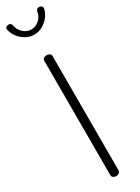

<svg xmlns="http://www.w3.org/2000/svg" viewBox="-262 -987 732 1005"><g transform="rotate(-30 104.5 -484.5)"><path d="M105 0Q95 0 87.5 -5.5Q80 -11 80 -21V-711Q80 -721 87.5 -726Q95 -731 105 -731Q114 -731 122 -726Q130 -721 130 -711V-21Q130 -11 122 -5.5Q114 0 105 0ZM105 -856Q65 -856 33 -883.5Q1 -911 -7 -950Q-8 -959 -3 -964Q2 -969 10 -969H14Q21 -969 25.5 -964.5Q30 -960 31 -953Q36 -925 57 -906Q78 -887 105 -887Q131 -887 152 -906Q173 -925 177 -953Q179 -960 183 -964.5Q187 -969 194 -969H198Q206 -969 211.5 -963.5Q217 -958 216 -950Q208 -911 175.5 -883.5Q143 -856 105 -856Z"/></g></svg>

Font: Dosis ExtraLight Light
Style: Regular
Weight: 300
Version: Version 3.001; ttfautohint (v1.8.2)